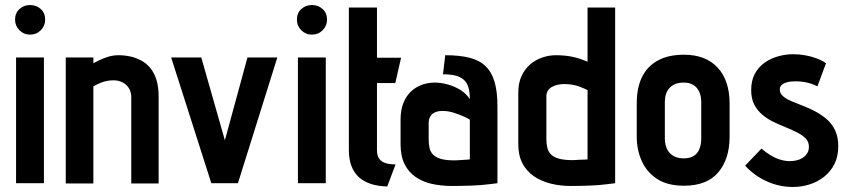

<svg xmlns="http://www.w3.org/2000/svg" viewBox="-20 -730 3389 765"><path d="M44 0H155V-501H44ZM100 -710Q75 -710 57.5 -694Q40 -678 40 -652Q40 -627 57.5 -609.5Q75 -592 100 -592Q125 -592 142.5 -609.5Q160 -627 160 -652Q160 -678 142.5 -694Q125 -710 100 -710Z M503 -343V1H612V-346Q612 -385 603 -413Q594 -441 578.5 -459.5Q563 -478 542.5 -489Q522 -500 499 -505Q476 -510 452 -510Q431 -510 411.5 -504Q392 -498 376.5 -490.5Q361 -483 352 -478V-501H242V1H352V-386Q368 -395 382 -400.5Q396 -406 408.5 -408Q421 -410 432 -410Q448 -410 461 -405Q474 -400 483.5 -391Q493 -382 498 -369.5Q503 -357 503 -343Z M662 -501 822 0H928L1085 -501H966L876 -171L782 -501Z M1167 0H1278V-501H1167ZM1223 -710Q1198 -710 1180.5 -694Q1163 -678 1163 -652Q1163 -627 1180.5 -609.5Q1198 -592 1223 -592Q1248 -592 1265.5 -609.5Q1283 -627 1283 -652Q1283 -678 1265.5 -694Q1248 -710 1223 -710Z M1482 -132V-399H1555L1578 -500H1482V-700H1370V-132Q1370 -62 1408.5 -25.5Q1447 11 1523 13L1556 -75Q1533 -75 1516.5 -80Q1500 -85 1491 -97.5Q1482 -110 1482 -132Z M1852 -335Q1838 -357 1814.5 -371.5Q1791 -386 1764 -393.5Q1737 -401 1712 -401Q1685 -401 1660.5 -392Q1636 -383 1617 -365Q1598 -347 1587 -319Q1576 -291 1576 -253V-156Q1576 -108 1592 -76Q1608 -44 1636.5 -24.5Q1665 -5 1702 3Q1739 11 1782 11Q1802 11 1821 10.5Q1840 10 1858.5 9.5Q1877 9 1894.5 7.5Q1912 6 1929 4Q1946 2 1962 0V-307Q1962 -365 1950.5 -404Q1939 -443 1914.5 -466.5Q1890 -490 1850.5 -500Q1811 -510 1754 -510L1745 -434Q1774 -434 1794 -429Q1814 -424 1827 -413Q1840 -402 1846 -383Q1852 -364 1852 -335ZM1852 -253V-95Q1852 -95 1847.5 -94.5Q1843 -94 1835.5 -93.5Q1828 -93 1819.5 -92.5Q1811 -92 1803.5 -91.5Q1796 -91 1791 -91Q1757 -91 1736.5 -97Q1716 -103 1705.5 -114Q1695 -125 1691.5 -140Q1688 -155 1688 -174V-239Q1688 -253 1692.5 -262.5Q1697 -272 1704.5 -277.5Q1712 -283 1722 -285.5Q1732 -288 1743 -288Q1766 -288 1789 -280.5Q1812 -273 1829.5 -265Q1847 -257 1852 -253Z M2431 0V-700H2321V-484Q2289 -498 2259.5 -504Q2230 -510 2195 -510Q2168 -510 2141 -501Q2114 -492 2092.5 -473.5Q2071 -455 2058 -427Q2045 -399 2045 -360V-156Q2045 -111 2061.5 -79.5Q2078 -48 2107 -28Q2136 -8 2174 1.5Q2212 11 2254 11Q2274 11 2292.5 10.5Q2311 10 2329 9.5Q2347 9 2364.5 7.5Q2382 6 2398.5 4Q2415 2 2431 0ZM2321 -371 2321 -95Q2321 -95 2316.5 -94.5Q2312 -94 2305 -94Q2298 -94 2289.5 -93.5Q2281 -93 2273.5 -92.5Q2266 -92 2261 -92Q2227 -92 2206.5 -98Q2186 -104 2175.5 -114.5Q2165 -125 2161 -140.5Q2157 -156 2157 -175V-346Q2157 -360 2163.5 -369.5Q2170 -379 2180.5 -384.5Q2191 -390 2203 -392.5Q2215 -395 2227 -395Q2262 -395 2287 -385.5Q2312 -376 2321 -371Z M2887 -185V-317Q2887 -409 2839.5 -460.5Q2792 -512 2705 -512Q2644 -512 2602 -489.5Q2560 -467 2538.5 -424Q2517 -381 2517 -317V-185Q2517 -134 2536.5 -89.5Q2556 -45 2597.5 -17.5Q2639 10 2705 10Q2797 10 2842 -43.5Q2887 -97 2887 -185ZM2774 -323V-177Q2774 -155 2767 -137Q2760 -119 2744.5 -109Q2729 -99 2704 -99Q2678 -99 2661 -110Q2644 -121 2636.5 -139Q2629 -157 2629 -177V-323Q2629 -349 2638 -366Q2647 -383 2663.5 -392Q2680 -401 2704 -401Q2727 -401 2742.5 -391.5Q2758 -382 2766 -364.5Q2774 -347 2774 -323Z M3237 -386 3271 -478Q3254 -490 3232 -498Q3210 -506 3186.5 -510Q3163 -514 3141 -514Q3110 -514 3080 -505.5Q3050 -497 3025.5 -479.5Q3001 -462 2987 -435Q2973 -408 2973 -371Q2973 -337 2985.5 -313Q2998 -289 3018.5 -272Q3039 -255 3063.5 -243.5Q3088 -232 3112.5 -222Q3137 -212 3157.5 -201.5Q3178 -191 3190.5 -178Q3203 -165 3203 -145Q3203 -130 3196 -119Q3189 -108 3178 -101Q3167 -94 3153.5 -91Q3140 -88 3127 -88Q3107 -88 3087 -94.5Q3067 -101 3048.5 -112.5Q3030 -124 3014 -138L2949 -70Q2984 -31 3034 -8Q3084 15 3139 15Q3174 15 3206.5 4.5Q3239 -6 3264.5 -26.5Q3290 -47 3305 -77Q3320 -107 3320 -147Q3320 -184 3307.5 -210.5Q3295 -237 3274 -255Q3253 -273 3228.5 -286Q3204 -299 3179 -308.5Q3154 -318 3133 -327Q3112 -336 3099.5 -347Q3087 -358 3087 -373Q3087 -384 3093.5 -390.5Q3100 -397 3110 -400.5Q3120 -404 3130.5 -405Q3141 -406 3150 -406Q3167 -406 3182.5 -403.5Q3198 -401 3212 -396.5Q3226 -392 3237 -386Z"/></svg>

Font: Advent Pro
Style: Regular
Weight: 400
Designer: VivaRado, Andreas Kalpakidis
Foundry: VivaRado, Andreas Kalpakidis
Version: Version 3.000